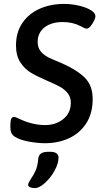

<svg xmlns="http://www.w3.org/2000/svg" viewBox="-20 -727 540 984"><path d="M58 -25Q45 -33 39 -44.5Q33 -56 33 -80Q33 -110 38 -119Q43 -128 52 -128Q57 -128 69 -122.5Q81 -117 90 -113Q151 -86 212 -86Q266 -86 304.5 -117Q343 -148 343 -201Q343 -230 326.5 -250Q310 -270 286 -283Q262 -296 220 -314Q169 -336 137.5 -355Q106 -374 84 -408Q62 -442 62 -494Q62 -561 94.5 -609Q127 -657 183 -682Q239 -707 309 -707Q347 -707 387 -697.5Q427 -688 450 -672Q469 -659 469 -644Q469 -630 453 -605Q437 -580 424 -580Q419 -580 409 -585Q399 -590 393 -593Q353 -614 302 -614Q243 -614 208 -586.5Q173 -559 173 -512Q173 -483 188.5 -464Q204 -445 227 -433.5Q250 -422 292 -405Q369 -372 412 -331.5Q455 -291 455 -219Q455 -146 422 -95Q389 -44 333.5 -18.5Q278 7 210 7Q175 7 129.5 -1Q84 -9 58 -25ZM124 220Q124 214 129.5 204.5Q135 195 137 192Q153 169 163 146Q173 123 176 87Q179 51 226 51H240Q259 51 269.5 59Q280 67 280 80Q280 111 259.5 148Q239 185 210 211Q181 237 159 237Q146 237 135 233Q124 229 124 220Z"/></svg>

Font: Asap-MediumItalic
Style: Italic
Weight: 500
Italic angle: -6°
Designer: Pablo Cosgaya
Foundry: Omnibus-Type
Version: Version 2.000; ttfautohint (v1.8)